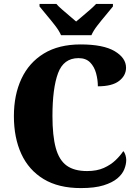

<svg xmlns="http://www.w3.org/2000/svg" viewBox="-20 -951 705 981"><path d="M393 10Q279 10 203 -36Q127 -82 89 -164.5Q51 -247 51 -358Q51 -466 89.5 -548.5Q128 -631 204 -677.5Q280 -724 392 -724Q508 -724 566 -689.5Q624 -655 624 -605Q624 -565 588.5 -537.5Q553 -510 480 -510Q480 -543 471 -576.5Q462 -610 440.5 -632Q419 -654 381 -654Q305 -654 276.5 -577Q248 -500 248 -358Q248 -257 265 -195Q282 -133 320.5 -105Q359 -77 425 -77Q475 -77 510.5 -93Q546 -109 570.5 -132.5Q595 -156 610 -179Q617 -172 621 -158.5Q625 -145 625 -134Q625 -111 615 -86Q605 -61 579.5 -39.5Q554 -18 509 -4Q464 10 393 10ZM292 -771Q282 -794 261.5 -820.5Q241 -847 219 -873Q197 -899 182 -918V-931H268Q277 -920 296 -903.5Q315 -887 335 -870Q355 -853 369 -841Q383 -853 403.5 -870Q424 -887 442.5 -903.5Q461 -920 471 -931H557V-918Q542 -899 520 -873Q498 -847 477.5 -820.5Q457 -794 447 -771Z"/></svg>

Font: Noto Serif Armenian SemiCondensed Black
Style: Regular
Weight: 900
Width: 4
Designer: Monotype Design Team
Foundry: Monotype Imaging Inc.
Version: Version 2.008; ttfautohint (v1.8.4.7-5d5b)